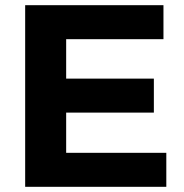

<svg xmlns="http://www.w3.org/2000/svg" viewBox="-20 -720 708 740"><path d="M77 0V-700H610V-569H235V-417H573V-286H235V-131H621V0Z"/></svg>

Font: Trueno
Style: SBd
Weight: 600
Designer: Julieta Ulanovsky
Foundry: Julieta Ulanovsky
Version: Version 3.001b